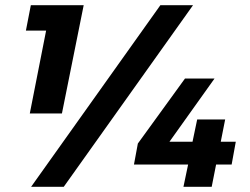

<svg xmlns="http://www.w3.org/2000/svg" viewBox="-20 -721 966 741"><path d="M99 -701H303L219 -283H95L158 -603H80ZM890 -174 874 -86H814L797 0H688L706 -86H497L512 -167L694 -418H808L634 -174H723L741 -260H849L832 -174ZM226 0H100L599 -701H725Z"/></svg>

Font: TypoPRO Montserrat Alternates
Style: Bold Italic
Weight: 700
Italic angle: -11.3°
Designer: Julieta Ulanovsky
Foundry: Julieta Ulanovsky
Version: Version 6.001